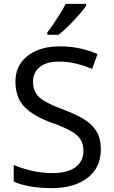

<svg xmlns="http://www.w3.org/2000/svg" viewBox="-20 -964 589 994"><path d="M502 -191Q502 -96 433 -43Q364 10 247 10Q187 10 136 1Q85 -8 51 -24V-110Q87 -94 140.5 -81Q194 -68 251 -68Q331 -68 371.5 -99Q412 -130 412 -183Q412 -218 397 -242Q382 -266 345.5 -286.5Q309 -307 244 -330Q153 -363 106.5 -411Q60 -459 60 -542Q60 -599 89 -639.5Q118 -680 169.5 -702Q221 -724 288 -724Q347 -724 396 -713Q445 -702 485 -684L457 -607Q420 -623 376.5 -634Q333 -645 286 -645Q219 -645 185 -616.5Q151 -588 151 -541Q151 -505 166 -481Q181 -457 215 -438Q249 -419 307 -397Q370 -374 413.5 -347.5Q457 -321 479.5 -284Q502 -247 502 -191ZM426 -944V-934Q414 -916 389 -887.5Q364 -859 335.5 -830.5Q307 -802 283 -784H225V-796Q240 -815 257.5 -841Q275 -867 292 -894.5Q309 -922 320 -944Z"/></svg>

Font: Noto Sans IKEA
Style: Regular
Weight: 400
Designer: Monotype Design Team
Foundry: Monotype Imaging Inc.
Version: Version 2.001